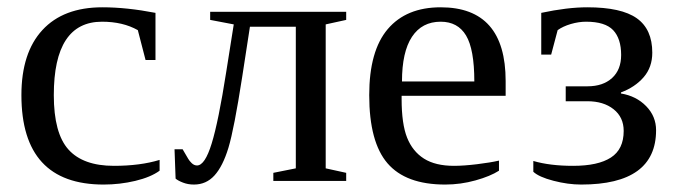

<svg xmlns="http://www.w3.org/2000/svg" viewBox="-20 -491 1834 521"><path d="M413.1 -27.8Q389.2 -10.3 347.2 -0.2Q305.2 9.8 261.2 9.8Q38.1 9.8 38.1 -232.9Q38.1 -347.7 95 -409.4Q151.9 -471.2 257.8 -471.2Q323.7 -471.2 401.9 -456.1V-328.1H375L354 -409.2Q313.5 -432.1 256.8 -432.1Q126 -432.1 126 -232.9Q126 -129.4 165.8 -85.2Q205.6 -41 289.1 -41Q360.4 -41 413.1 -57.1Z M514.6 -42Q536.1 -42 554.4 -101.6Q572.8 -161.1 593.8 -295.4L614.3 -424.8L550.3 -437V-459H919.4V-437L863.8 -424.8V-34.2L919.4 -22V0H721.7V-22L782.7 -34.2V-418.5H658.2L637.2 -282.2Q615.2 -140.6 599.9 -90.1Q584.5 -39.6 562 -14.9Q539.6 9.8 506.3 9.8Q490.2 9.8 476.8 4.6Q463.4 -0.5 456.5 -6.3L453.6 -85.9H475.6L490.7 -60.1Q493.7 -54.7 500.2 -48.3Q506.8 -42 514.6 -42Z M1069.8 -231V-222.2Q1069.8 -154.8 1084.7 -117.4Q1099.6 -80.1 1130.6 -60.5Q1161.6 -41 1211.9 -41Q1238.3 -41 1274.4 -45.4Q1310.5 -49.8 1334 -55.2V-27.8Q1310.5 -12.7 1270.3 -1.5Q1230 9.8 1188 9.8Q1081.1 9.8 1031.5 -47.9Q981.9 -105.5 981.9 -232.9Q981.9 -353 1032.2 -412.1Q1082.5 -471.2 1175.8 -471.2Q1352.1 -471.2 1352.1 -271V-231ZM1175.8 -432.1Q1125 -432.1 1097.9 -391.1Q1070.8 -350.1 1070.8 -270H1267.1Q1267.1 -357.4 1244.6 -394.8Q1222.2 -432.1 1175.8 -432.1Z M1665 -237.3Q1706.5 -230.5 1733.4 -202.9Q1760.3 -175.3 1760.3 -137.7Q1760.3 9.8 1557.1 9.8Q1521 9.8 1481.7 -0.5Q1442.4 -10.7 1427.2 -24.9V-54.2Q1472.2 -41 1535.2 -41Q1603 -41 1637.7 -63.5Q1672.4 -85.9 1672.4 -135.7Q1672.4 -172.9 1645 -194.6Q1617.7 -216.3 1573.7 -216.3H1515.1V-256.8H1574.2Q1616.2 -256.8 1640.9 -279.3Q1665.5 -301.8 1665.5 -341.8Q1665.5 -386.2 1643.8 -409.2Q1622.1 -432.1 1570.3 -432.1Q1550.3 -432.1 1528.8 -425.8Q1507.3 -419.4 1493.2 -409.2L1475.6 -342.8H1448.7V-456.1Q1519.5 -471.2 1573.7 -471.2Q1666 -471.2 1708 -441.4Q1750 -411.6 1750 -348.1Q1750 -308.6 1726.6 -281.5Q1703.1 -254.4 1665 -240.2Z"/></svg>

Font: Times New Roman
Style: Regular
Weight: 400
Designer: Steve Matteson
Foundry: Ascender Corporation
Version: Version 2.00.3